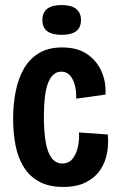

<svg xmlns="http://www.w3.org/2000/svg" viewBox="-20 -729 463 761"><path d="M231 12Q174 12 135.5 -9Q97 -30 74 -67Q51 -104 41.5 -153.5Q32 -203 32 -259Q32 -315 42 -366Q52 -417 74.5 -456.5Q97 -496 134.5 -518.5Q172 -541 226 -541Q287 -541 325.5 -514.5Q364 -488 382.5 -445.5Q401 -403 398 -354L282 -338Q283 -368 276.5 -392Q270 -416 257 -430.5Q244 -445 223 -445Q205 -445 192 -433.5Q179 -422 170.5 -400Q162 -378 158 -344.5Q154 -311 154 -267Q154 -208 161 -166.5Q168 -125 184.5 -103Q201 -81 227 -81Q252 -81 267 -99Q282 -117 288.5 -145.5Q295 -174 293 -204L407 -196Q411 -160 404.5 -123.5Q398 -87 378 -56.5Q358 -26 321.5 -7Q285 12 231 12ZM224 -591Q186 -591 167 -605.5Q148 -620 148 -649Q148 -679 167 -694Q186 -709 224 -709Q263 -709 282 -693.5Q301 -678 301 -650Q301 -620 282 -605.5Q263 -591 224 -591Z"/></svg>

Font: Bricolage Grotesque 24pt Condensed SemiBold
Style: Regular
Weight: 600
Width: 3
Designer: Mathieu Triay
Foundry: Atelier Triay
Version: Version 1.001;gftools[0.9.33.dev8+g029e19f]